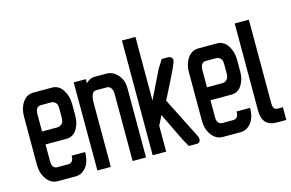

<svg xmlns="http://www.w3.org/2000/svg" viewBox="-81 -803 1503 991"><g transform="rotate(-15 670.0 -308.0)"><path d="M294 -108.7V-106.2Q293.5 -70.7 281.9 -46.2Q270.3 -21.7 247.5 -8.4Q240.1 -4 231 -2Q221.8 0 212 0H119.6Q83.5 0 60.3 -31.6Q37.1 -62.7 36.6 -106.7V-368.1Q36.6 -411.6 57.8 -442.7Q80 -474.3 115.6 -474.3H214.9Q251 -474.3 272.2 -441.2Q293.5 -408.6 293.5 -364.6V-302.9Q293.5 -260.4 273.7 -230.2Q254 -199.6 218.9 -199.6H106.7V-109.2Q106.7 -70.2 136.4 -70.2H195.2Q207 -70.2 214.4 -79.5Q221.8 -88.9 221.8 -106.2V-108.7H224.3H291.5ZM189.7 -401.7H136.4Q107.2 -401.7 106.7 -360.7V-268.8H189.7Q203.1 -268.8 213.2 -279.2Q223.3 -289.5 223.3 -309.8V-362.6Q223.3 -383.4 213.4 -392.5Q203.6 -401.7 189.7 -401.7Z M488.1 -402.2H431.3Q418.5 -402.2 411.1 -389.6Q403.7 -377 402.2 -350.8V-3V-0.5H399.7H333H330.5V-3L330 -468.9V-471.3H332.5H392.3H394.8V-468.9V-449.6Q416.5 -470.8 438.2 -471.3H504.4Q539.5 -471.3 565.2 -442.2Q590.4 -413.5 590.4 -370.6V-3V-0.5H587.9H521.2H518.8V-3V-360.2Q518.8 -378 510.9 -390.3Q503 -402.2 488.1 -402.2Z M878 -36.1Q881.4 -28.2 881.4 -19.8Q881.4 -11.4 876.5 -5.9Q871.5 -0.5 863.1 -0.5H820.7H819.7L818.7 -1.5L798.9 -37.1H798.4L723.8 -191.2L698.6 -140.8V-4.9V-2.5H696.1H629H626.5V-4.9V-613.1V-615.6H629H696.1H698.6V-613.1V-275.7L771.2 -423.9V-424.4L799.4 -469.4L799.9 -470.4H801.4H836Q843.9 -470.4 850.5 -464.2Q857.2 -458 857.2 -450.1Q857.2 -442.7 850.8 -428.4Q844.9 -414.5 836 -395.3Q827.1 -376 816 -354.2Q804.8 -332.5 795 -312.5Q785.1 -292.5 777.2 -277.2Q770.3 -263.3 766.3 -257.4Z M1175.4 -108.7V-106.2Q1174.9 -70.7 1163.3 -46.2Q1151.7 -21.7 1129 -8.4Q1121.5 -4 1112.4 -2Q1103.3 0 1093.4 0H1001Q964.9 0 941.7 -31.6Q918.5 -62.7 918 -106.7V-368.1Q918 -411.6 939.2 -442.7Q961.5 -474.3 997 -474.3H1096.3Q1132.4 -474.3 1153.7 -441.2Q1174.9 -408.6 1174.9 -364.6V-302.9Q1174.9 -260.4 1155.1 -230.2Q1135.4 -199.6 1100.3 -199.6H988.1V-109.2Q988.1 -70.2 1017.8 -70.2H1076.6Q1088.4 -70.2 1095.8 -79.5Q1103.3 -88.9 1103.3 -106.2V-108.7H1105.7H1172.9ZM1071.1 -401.7H1017.8Q988.6 -401.7 988.1 -360.7V-268.8H1071.1Q1084.5 -268.8 1094.6 -279.2Q1104.7 -289.5 1104.7 -309.8V-362.6Q1104.7 -383.4 1094.9 -392.5Q1085 -401.7 1071.1 -401.7Z M1287.1 -103.3Q1287.1 -75.6 1300.9 -70.2Q1307.3 -67.7 1316.2 -67.7Q1325.6 -67.7 1337.5 -68.2H1339.9V-65.7V-2.5V0H1337.5H1289.5Q1211.5 0 1211.5 -83.5V-547.9V-549.9H1213.9H1284.6H1287.1V-547.9Z"/></g></svg>

Font: RIT Uroob
Style: 

Weight: 700
Designer: Hussain K H
Foundry: RIT
Version: 2.1.1